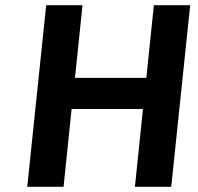

<svg xmlns="http://www.w3.org/2000/svg" viewBox="-20 -720 765 740"><path d="M256 -300 225 0H85L158 -700H298L269 -420H544L573 -700H713L640 0H500L531 -300Z"/></svg>

Font: Quantico
Style: Bold Italic
Weight: 700
Italic angle: -12°
Designer: Matt Desmond
Foundry: MADtype
Version: Version 2.002